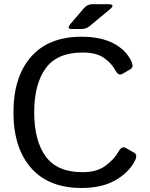

<svg xmlns="http://www.w3.org/2000/svg" viewBox="-20 -892 725 926"><path d="M326.7 -752Q298.8 -752 320.8 -777.8L385.7 -853.5Q401.4 -871.6 425.3 -871.6H502Q539.6 -871.6 508.8 -846.2L412.1 -766.1Q395 -752 372.6 -752ZM44.9 -350.1Q44.9 -521 129.6 -617.9Q214.4 -714.8 373 -714.8Q465.8 -714.8 526.4 -683.3Q586.9 -651.9 613.3 -597.2Q627 -568.8 608.9 -558.1L570.3 -535.6Q550.8 -524.4 535.6 -554.2Q519.5 -585 482.9 -611.8Q446.3 -638.7 377.9 -638.7Q255.9 -638.7 200.4 -562.7Q145 -486.8 145 -350.1Q145 -213.4 200.4 -137.5Q255.9 -61.5 377.9 -61.5Q448.2 -61.5 490.5 -93.8Q532.7 -126 551.8 -161.1Q566.9 -189.5 586.9 -178.2L627.4 -155.3Q645 -145 630.4 -116.2Q601.6 -60.1 536.6 -22.7Q471.7 14.6 373 14.6Q214.4 14.6 129.6 -82.3Q44.9 -179.2 44.9 -350.1Z"/></svg>

Font: Istok Web
Style: Regular
Weight: 400
Designer: Andrey V. Panov
Foundry: Andrey V. Panov
Version: Version 1.0.2g